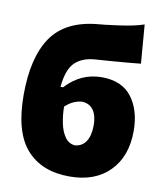

<svg xmlns="http://www.w3.org/2000/svg" viewBox="-86 -827 772 911"><g transform="rotate(10 300.5 -372.0)"><path d="M310.5 14.5Q176 14.5 102.8 -68.2Q29.5 -151 29.5 -329.5Q29.5 -510 96.5 -608Q163.5 -706 317 -720.5Q328 -721.5 354.5 -724.2Q381 -727 414.5 -731.8Q448 -736.5 480.8 -743Q513.5 -749.5 537 -758L552 -571.5Q527.5 -568.5 493.5 -565.8Q459.5 -563 425.2 -560.2Q391 -557.5 365.2 -555.8Q339.5 -554 332 -553.5Q270 -548 236.5 -514.2Q203 -480.5 195 -397H207.5Q279.5 -476 381 -476Q478.5 -476 526 -413Q573.5 -350 573.5 -250.5Q573.5 -128 503.2 -56.8Q433 14.5 310.5 14.5ZM309 -345.5Q291 -344.5 270.2 -336Q249.5 -327.5 228 -307.5Q228.5 -265.5 236.5 -227.2Q244.5 -189 262.2 -163.8Q280 -138.5 309.5 -135.5Q344.5 -138 363.2 -166.5Q382 -195 382 -245Q382 -290 363.8 -316.8Q345.5 -343.5 309 -345.5Z"/></g></svg>

Font: Commissioner Flair ExtraBold
Style: Regular
Weight: 800
Designer: Kostas Bartsokas
Foundry: Kostas Bartsokas
Version: Version 1.000; ttfautohint (v1.8.3)